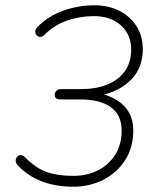

<svg xmlns="http://www.w3.org/2000/svg" viewBox="-20 -698 619 726"><path d="M47 -73Q37 -84 40 -96Q43 -108 54 -111Q65 -114 76 -102Q117 -61 158 -47Q199 -33 258 -33Q309 -33 350.5 -54Q392 -75 416 -113.5Q440 -152 440 -204Q440 -263 399.5 -292.5Q359 -322 283 -322H209Q198 -322 192.5 -326.5Q187 -331 187 -339Q187 -349 193.5 -355Q200 -361 211 -361H287Q341 -361 383.5 -377.5Q426 -394 451 -427.5Q476 -461 476 -511Q476 -567 437.5 -602Q399 -637 335 -637Q282 -637 233 -620Q184 -603 148 -566Q138 -556 127.5 -559Q117 -562 114 -573Q111 -584 121 -595Q160 -636 217.5 -657Q275 -678 336 -678Q391 -678 432.5 -656.5Q474 -635 497 -597.5Q520 -560 520 -512Q520 -441 474.5 -395.5Q429 -350 353 -336L354 -346Q484 -315 484 -204Q484 -141 453.5 -93Q423 -45 371 -18.5Q319 8 258 8Q123 8 47 -73Z"/></svg>

Font: SN Pro Thin
Style: Italic
Weight: 200
Italic angle: -9°
Designer: Tobias Whetton
Foundry: Supernotes
Version: Version 1.003;Glyphs 3.3 (3324)